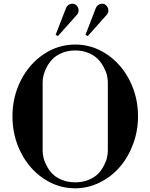

<svg xmlns="http://www.w3.org/2000/svg" viewBox="-20 -999 808 1031"><path d="M383.8 12.2Q292.5 12.2 214.8 -39.6Q137.2 -91.3 92 -180.4Q46.9 -269.5 46.9 -374Q46.9 -478.5 92 -567.4Q137.2 -656.2 214.8 -708Q292.5 -759.8 383.8 -759.8Q475.1 -759.8 553 -708Q630.9 -656.2 676 -567.4Q721.2 -478.5 721.2 -374Q721.2 -295.4 694.3 -224.1Q667.5 -152.8 622.3 -101.1Q577.1 -49.3 514.6 -18.6Q452.1 12.2 383.8 12.2ZM209 -189Q209 -172.4 213.6 -152.1Q218.3 -131.8 231 -107.9Q243.7 -84 262.5 -64.9Q281.2 -45.9 312.7 -33Q344.2 -20 383.8 -20Q423.3 -20 455.1 -33Q486.8 -45.9 505.6 -64.9Q524.4 -84 537.1 -107.9Q549.8 -131.8 554.4 -152.1Q559.1 -172.4 559.1 -189V-558.1Q559.1 -575.2 554.2 -595.5Q549.3 -615.7 536.4 -639.6Q523.4 -663.6 504.6 -682.9Q485.8 -702.1 454.1 -715.1Q422.4 -728 383.8 -728Q345.2 -728 313.7 -715.1Q282.2 -702.1 263.2 -682.9Q244.1 -663.6 231.4 -639.6Q218.8 -615.7 213.9 -595.5Q209 -575.2 209 -558.1ZM278.8 -812 335 -957Q344.2 -975.1 361.8 -978.3Q379.4 -981.4 389.2 -971.2Q400.4 -961.4 401.9 -947.3Q403.3 -933.1 395 -921.9L291 -805.2ZM439 -812 495.1 -957Q504.4 -975.1 521.5 -978.3Q538.6 -981.4 548.8 -971.2Q560.1 -961.4 561.8 -947.3Q563.5 -933.1 555.2 -921.9L451.2 -805.2Z"/></svg>

Font: Fin Serif Display
Style: Italic
Weight: 400
Designer: J. Blake Harris
Version: Version 1.006;FEAKit 1.0